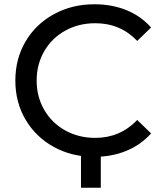

<svg xmlns="http://www.w3.org/2000/svg" viewBox="-20 -728 758 901"><path d="M52 -350Q52 -452 100 -533.5Q148 -615 233 -661.5Q318 -708 423 -708Q505 -708 573 -680.5Q641 -653 689 -599L624 -536Q545 -619 427 -619Q349 -619 286 -584Q223 -549 187.5 -487.5Q152 -426 152 -350Q152 -274 187.5 -212.5Q223 -151 286 -116Q349 -81 427 -81Q544 -81 624 -165L689 -102Q641 -48 572.5 -20Q504 8 422 8Q317 8 232.5 -38.5Q148 -85 100 -166.5Q52 -248 52 -350ZM453 153H360V-23H453Z"/></svg>

Font: Montserrat Alternates Medium
Style: Regular
Weight: 500
Designer: Julieta Ulanovsky
Foundry: Julieta Ulanovsky
Version: Version 7.200